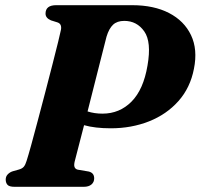

<svg xmlns="http://www.w3.org/2000/svg" viewBox="-20 -720 773 740"><path d="M727.5 -455Q713.5 -382 667.8 -330.5Q622 -279 554.2 -252.2Q486.5 -225.5 407 -225.5Q346.5 -225.5 304 -237.5Q292.5 -192.5 283.2 -157Q274 -121.5 269.5 -104Q264 -85 267.2 -76.5Q270.5 -68 280 -66L321.5 -59Q343 -54 343 -32.5Q343 -18 332.5 -9Q322 0 302.5 0H36.5Q15.5 0 8.8 -7.8Q2 -15.5 2 -28Q2 -40 10 -48.2Q18 -56.5 29.5 -60L52.5 -66.5Q65.5 -70 71.8 -77.5Q78 -85 82.5 -100Q88.5 -118.5 99.8 -159.2Q111 -200 125.2 -253.5Q139.5 -307 154.2 -363.5Q169 -420 182 -471Q195 -522 204 -558.2Q213 -594.5 215 -605.5Q219 -628.5 200.5 -634L176.5 -641.5Q155.5 -650.5 155.5 -667.5Q155.5 -700 196.5 -700H489.5Q573 -700 631.5 -669.8Q690 -639.5 716.2 -584.5Q742.5 -529.5 727.5 -455ZM390.5 -578.5Q389 -572.5 382 -545Q375 -517.5 364.5 -476.2Q354 -435 341.8 -386.5Q329.5 -338 317.5 -290.5Q344 -282 375 -282Q441 -282 487 -328.5Q533 -375 548.5 -467.5Q564.5 -558.5 536 -599Q507.5 -639.5 459 -639.5Q431.5 -639.5 415.8 -624.8Q400 -610 390.5 -578.5Z"/></svg>

Font: Fraunces 9pt S000
Style: Bold Italic
Weight: 700
Italic angle: -16°
Version: Version 1.000; ttfautohint (v1.8.3)